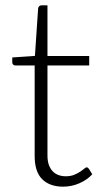

<svg xmlns="http://www.w3.org/2000/svg" viewBox="-20 -692 396 720"><path d="M217 8Q166.5 8 138.2 -20Q110 -48 110 -106.5V-446.5H38.5Q33 -446.5 29.5 -449.5Q26 -452.5 26 -458V-476.5L111 -482.5L123 -660.5Q123.5 -665 126.8 -668.5Q130 -672 135.5 -672H158V-482H314.5V-446.5H158V-109Q158 -88.5 163.2 -73.8Q168.5 -59 177.8 -49.5Q187 -40 199.5 -35.5Q212 -31 226.5 -31Q244.5 -31 257.5 -36.2Q270.5 -41.5 280 -47.8Q289.5 -54 295.5 -59.2Q301.5 -64.5 305 -64.5Q309 -64.5 313 -59.5L326 -38.5Q307 -17.5 277.8 -4.8Q248.5 8 217 8Z"/></svg>

Font: Lato TR Light
Style: Regular
Weight: 300
Designer: Lukasz Dziedzic
Foundry: Lukasz Dziedzic
Version: Version 1.104 2013